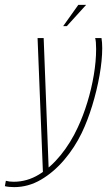

<svg xmlns="http://www.w3.org/2000/svg" viewBox="-100 -651 441 787"><path d="M-42 116Q-52 116 -62.5 115Q-73 114 -80 112L-76 90Q-69 92 -61.5 93Q-54 94 -44 94Q11 94 59.5 64.5Q108 35 149 -15.5Q190 -66 219 -129Q241 -176 258 -231.5Q275 -287 284.5 -343.5Q294 -400 294 -450Q294 -466 293 -477.5Q292 -489 290 -495H316Q319 -477 319 -454Q319 -404 308 -342Q297 -280 278 -218Q259 -156 235 -106Q206 -46 163 4.5Q120 55 68 85.5Q16 116 -42 116ZM76 57 54 -495H79L100 54ZM159 -544 221 -631H253L174 -544Z"/></svg>

Font: Alumni Sans SC Thin
Style: Italic
Weight: 100
Italic angle: -8°
Designer: Robert E. Leuschke
Foundry: Robert E. Leuschke
Version: Version 1.016